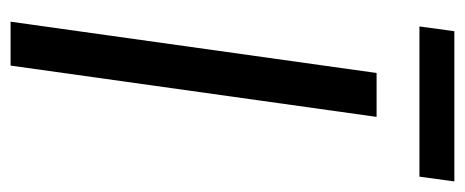

<svg xmlns="http://www.w3.org/2000/svg" viewBox="-278 -601 879 363"><g transform="rotate(90 161.5 -419.5)"><path d="M39 -839 30 -773H314L323 -839ZM118 -692 21 0H104L201 -692Z"/></g></svg>

Font: Cantarell
Style: Oblique
Weight: 400
Italic angle: -8°
Designer: Dave Crossland
Version: Version 0.024